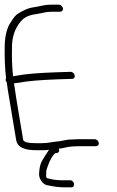

<svg xmlns="http://www.w3.org/2000/svg" viewBox="-37 -658 498 818"><path d="M231.3 -622.5C229.9 -630.8 221.9 -638 213.8 -638H179.8C148.5 -638 130.5 -629.8 106 -627C86.4 -624.7 66.2 -616.2 41.9 -601.3C31.5 -595.5 21.1 -583.7 10.8 -566C-6.8 -542.3 -16 -507.6 -16.9 -462C-17.9 -410 -15.9 -364.4 -11.1 -325C-14.5 -319.5 -13.5 -313.5 -8.1 -307C-6.3 -296.3 -4.9 -285.7 -3.7 -275L31.6 -63C37.6 -26.9 72.1 -18 120.1 -18H146.1C156.1 -18 164.1 -18.7 171.9 -20C160 -1.3 148.8 14.7 141.5 28.2C134.3 41.6 130.2 60.1 129.5 83.5C128.8 104.1 145.4 127.6 163.4 131C192.8 137 214.2 140 231.3 140H268.9C275.3 140 279.7 132.9 278.4 125C277.1 117.1 270.3 110 263.9 110H226.3C205.2 110 186.3 107.3 168 102C162.2 102 159.4 98 159.6 90C160.4 66.6 158.7 70.9 167.8 46.8C172.4 29.9 188.5 0.2 199.8 -6H205.4C210.8 -6 216.3 -12.7 215.2 -19C214.8 -21.7 214.2 -23.7 213.4 -25C220.7 -25 231 -26.7 244.3 -30C257.5 -33.3 276.5 -35 302.2 -35H371.2C379.4 -35 385.2 -41.1 383.8 -49.5C382.4 -57.8 374.4 -65 366.2 -65H297.2L253.5 -63C240.2 -61.6 227 -57.3 213.1 -56C179.6 -53 168.9 -48 140.1 -48H115.1C81.1 -48 63.2 -53 61.6 -63L33.6 -231L22.6 -303C29.8 -303.7 37.7 -304.7 46.1 -306C81 -312.8 136 -317.4 207.5 -320L269.4 -322C289.5 -322 282.9 -352 263.4 -352L201.7 -350C128.6 -347.4 72.9 -342.9 39.5 -336.5C30.8 -334.8 23.8 -333.7 18.6 -333C14.5 -371.2 13 -412.2 14.1 -456C13.8 -499.6 26.1 -536.3 50.8 -566C70.5 -588.4 89 -594.3 128.9 -600C146 -602.4 156.2 -608 184.8 -608H218.8C226.9 -608 232.7 -614.1 231.3 -622.5Z"/></svg>

Font: MewTooHand
Style: CondLta
Weight: 400
Designer: Mew Too, Robert Jablonski
Version: Version 0.77